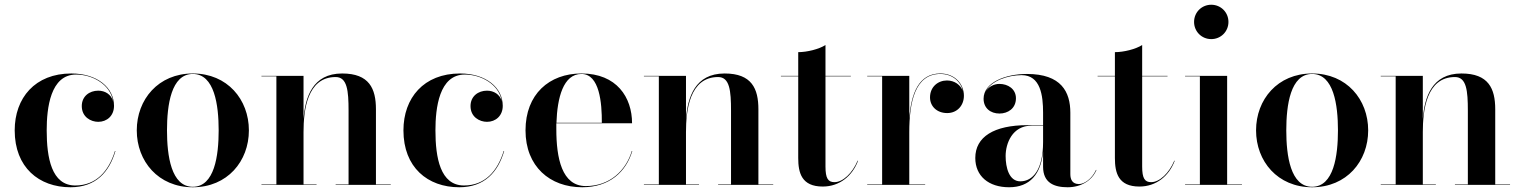

<svg xmlns="http://www.w3.org/2000/svg" viewBox="-20 -780 6416 810"><path d="M467 -143H465C438.5 -57 385 2.5 297.5 2.5C197 2.5 177 -115.5 177 -230C177 -324 192.5 -465.5 301 -465.5C369.5 -465.5 445.5 -424.5 457 -353C449 -382 423 -397.5 394.5 -397.5C357.5 -397.5 325 -374 325 -332.5C325 -286.5 363 -266 394.5 -266C431 -266 461 -291.5 461 -333.5C461 -410 390.5 -470 281 -470C127.5 -470 42 -366.5 42 -230C42 -74 144 10 277.5 10C384.5 10 441 -54.5 467 -143Z M557 -230C557 -100 647.5 10 793.5 10C939.5 10 1030 -100 1030 -230C1030 -360 939.5 -470 793.5 -470C647.5 -470 557 -360 557 -230ZM684.5 -230C684.5 -336.5 702 -468 793.5 -468C885 -468 902.5 -336.5 902.5 -230C902.5 -123.5 885 8 793.5 8C702 8 684.5 -123.5 684.5 -230Z M1083 -2V0H1315.5V-2H1260.5V-223C1260.5 -312.5 1275 -455 1396 -455C1445 -455 1450.5 -397 1450.5 -313V-2H1396V0H1628.5V-2H1566V-319C1566 -406 1538 -470 1423.5 -470C1298 -470 1267.5 -368.5 1260.5 -278.5V-460H1083V-458H1146V-2Z M2107 -143H2105C2078.5 -57 2025 2.5 1937.5 2.5C1837 2.5 1817 -115.5 1817 -230C1817 -324 1832.5 -465.5 1941 -465.5C2009.5 -465.5 2085.5 -424.5 2097 -353C2089 -382 2063 -397.5 2034.5 -397.5C1997.5 -397.5 1965 -374 1965 -332.5C1965 -286.5 2003 -266 2034.5 -266C2071 -266 2101 -291.5 2101 -333.5C2101 -410 2030.5 -470 1921 -470C1767.5 -470 1682 -366.5 1682 -230C1682 -74 1784 10 1917.5 10C2024.5 10 2081 -54.5 2107 -143Z M2647.5 -143H2645.5C2620.5 -59.5 2551.5 5 2451.5 5C2350 5 2327 -113.5 2327 -235C2327 -243.5 2327 -251.5 2327 -260H2646.5C2646.5 -369 2582 -470 2433 -470C2297 -470 2197 -382.5 2197 -230C2197 -77.5 2300 10 2436 10C2552 10 2621.5 -56 2647.5 -143ZM2433 -468C2509.5 -468 2519.5 -345 2519 -262H2327.5C2331 -367 2356 -468 2433 -468Z M2696.5 -2V0H2929V-2H2874V-223C2874 -312.5 2888.5 -455 3009.5 -455C3058.5 -455 3064 -397 3064 -313V-2H3009.5V0H3242V-2H3179.5V-319C3179.5 -406 3151.5 -470 3037 -470C2911.5 -470 2881 -368.5 2874 -278.5V-460H2696.5V-458H2759.5V-2Z M3600 -102H3598C3576.5 -50 3536 -11.5 3500.5 -11.5C3473.5 -11.5 3462.5 -27.5 3462.5 -77.5V-458H3569.5V-460H3462.5V-590C3435 -572.5 3385 -560 3347.5 -560V-460H3274.5V-458H3347.5V-113.5C3347.5 -51 3361.5 7 3451 7C3522 7 3576 -38 3600 -102Z M3638.5 -2V0H3883V-2H3816V-222C3816 -349 3840 -468 3947 -468C3999 -468 4033.5 -435.5 4042 -396C4033 -421 4007.5 -440.5 3975 -440.5C3937 -440.5 3903.5 -413.5 3903.5 -369C3903.5 -332.5 3931.5 -303 3976 -303C4019 -303 4046.5 -336 4046.5 -376C4046.5 -425 4009 -470 3947 -470C3856 -470 3824 -386 3816 -280.5V-460H3638.5V-458H3701.5V-2Z M4315 -252C4173 -252 4094.5 -202.5 4094.5 -113.5C4094.5 -37.5 4150.5 10 4237 10C4326 10 4371 -46.5 4380.5 -139.5V-76.5C4380.5 -8 4428 10 4484 10C4540.5 10 4586.5 -18 4605.5 -62.5L4604 -63.5C4586.5 -24.5 4553.5 -3.5 4532 -3.5C4504 -3.5 4495.5 -22.5 4495.5 -45.5V-304.5C4495.5 -392 4457.5 -468 4312.5 -468C4221.5 -468 4129.5 -432 4129.5 -363.5C4129.5 -324 4158.5 -301 4196.5 -301C4231.5 -301 4266 -322 4266 -365.5C4266 -404.5 4232.5 -426 4196.5 -426C4173.5 -426 4151 -414.5 4139 -395C4162 -439.5 4232.5 -463 4290 -463C4370 -463 4380.5 -376.5 4380.5 -304.5V-252ZM4284.5 -15C4237 -15 4222.5 -73 4222.5 -122C4222.5 -174 4250 -250 4332 -250H4380.5V-180.5C4380.5 -64 4337 -15 4284.5 -15Z M4936 -102H4934C4912.5 -50 4872 -11.5 4836.5 -11.5C4809.5 -11.5 4798.5 -27.5 4798.5 -77.5V-458H4905.5V-460H4798.5V-590C4771 -572.5 4721 -560 4683.5 -560V-460H4610.5V-458H4683.5V-113.5C4683.5 -51 4697.5 7 4787 7C4858 7 4912 -38 4936 -102Z M5017.5 -687.5C5017.5 -647 5049.5 -615 5090 -615C5130.5 -615 5162.5 -647 5162.5 -687.5C5162.5 -728 5130.5 -760 5090 -760C5049.5 -760 5017.5 -728 5017.5 -687.5ZM4979.5 -2V0H5219.5V-2H5157V-460H4979.5V-458H5042V-2Z M5279 -230C5279 -100 5369.5 10 5515.5 10C5661.5 10 5752 -100 5752 -230C5752 -360 5661.5 -470 5515.5 -470C5369.5 -470 5279 -360 5279 -230ZM5406.5 -230C5406.5 -336.5 5424 -468 5515.5 -468C5607 -468 5624.5 -336.5 5624.5 -230C5624.5 -123.5 5607 8 5515.5 8C5424 8 5406.5 -123.5 5406.5 -230Z M5805 -2V0H6037.5V-2H5982.5V-223C5982.5 -312.5 5997 -455 6118 -455C6167 -455 6172.5 -397 6172.5 -313V-2H6118V0H6350.5V-2H6288V-319C6288 -406 6260 -470 6145.5 -470C6020 -470 5989.5 -368.5 5982.5 -278.5V-460H5805V-458H5868V-2Z"/></svg>

Font: Bodoni* 96pt Medium
Style: Regular
Weight: 500
Version: Version 2.3